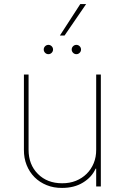

<svg xmlns="http://www.w3.org/2000/svg" viewBox="-20 -909 608 936"><path d="M96.2 0ZM282.7 7.1Q241.8 7.5 207.6 -6.4Q173.3 -20.2 148.4 -45.1Q123.6 -70 109.9 -104.2Q96.2 -138.5 96.6 -179V-545.5H119.3V-179Q119.3 -106.5 164.8 -61.1Q210.2 -15.6 282.7 -15.6Q319.2 -15.3 349.8 -27.5Q380.3 -39.8 402.5 -61.8Q424.7 -83.8 437 -113.8Q449.2 -143.8 448.9 -179V-545.5H471.6V0H448.9V-86.6H446Q427.2 -44.7 384.2 -18.8Q342 7.1 282.7 7.1ZM215.9 -644.9Q206.7 -644.9 199.9 -651.6Q193.2 -658.4 193.2 -667.6Q193.2 -676.8 199.9 -683.6Q206.7 -690.3 215.9 -690.3Q225.1 -690.3 231.9 -683.6Q238.6 -676.8 238.6 -667.6Q238.6 -658.4 231.9 -651.6Q225.1 -644.9 215.9 -644.9ZM352.3 -644.9Q343 -644.9 336.3 -651.6Q329.5 -658.4 329.5 -667.6Q329.5 -676.8 336.3 -683.6Q343 -690.3 352.3 -690.3Q361.5 -690.3 368.3 -683.6Q375 -676.8 375 -667.6Q375 -658.4 368.3 -651.6Q361.5 -644.9 352.3 -644.9ZM294.7 -735.8H272L371.4 -889.2H399.9Z"/></svg>

Font: Linik Sans Thin
Style: Regular
Weight: 100
Designer: Fonts by Rasmus Andersson / Changes by Cristiano Sobral with parts from Marc Monis
Foundry: rsms
Version: Version 3.020; ttfautohint (v1.6)